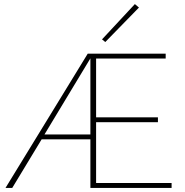

<svg xmlns="http://www.w3.org/2000/svg" viewBox="-20 -921 909 941"><path d="M496 -715 480 -728 641 -901 661 -884ZM821 -24V0H423V-238H184L40 0H7L410 -658H792V-634H451V-346H754V-322H451V-24ZM423 -262V-635L198 -262Z"/></svg>

Font: Ysabeau Infant Extralight
Style: Regular
Weight: 200
Designer: Christian Thalmann (Catharsis Fonts)
Version: Version 0.003